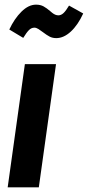

<svg xmlns="http://www.w3.org/2000/svg" viewBox="-20 -806 378 826"><path d="M147 0H13L87 -530H221ZM164 -668Q155 -675 145.5 -681Q136 -687 128 -687Q115 -687 104.5 -676.5Q94 -666 80 -643L20 -679Q42 -726 72.5 -756Q103 -786 135 -786Q154 -786 167.5 -778.5Q181 -771 196 -758Q198 -756 205 -750.5Q212 -745 218.5 -742.5Q225 -740 231 -740Q243 -740 253.5 -750Q264 -760 277 -782L338 -748Q315 -698 284.5 -670Q254 -642 222 -642Q206 -642 193.5 -648.5Q181 -655 164 -668Z"/></svg>

Font: Fira Sans Compressed SemiBold
Style: Italic
Weight: 600
Width: 1
Italic angle: -8°
Designer: bBox Type GmbH & Carrois Corporate GbR & Edenspiekermann AG
Foundry: bBox Type GmbH & Carrois Corporate GbR & Edenspiekermann AG
Version: Version 4.301